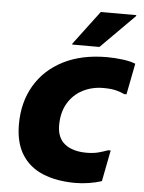

<svg xmlns="http://www.w3.org/2000/svg" viewBox="-54 -804 645 858"><g transform="rotate(5 268.5 -374.5)"><path d="M42.4 -228.4Q42.4 -327.6 86.7 -402.8Q131 -477.9 213.2 -519.8Q295.4 -561.6 408.8 -561.6Q442.7 -561.6 478.9 -557Q515.1 -552.4 536.8 -543.2L509.6 -403.8H498.8Q484.3 -411.3 462 -417Q439.6 -422.8 404.8 -422.8Q353.6 -422.8 312 -401.2Q270.3 -379.6 246.1 -338.7Q221.8 -297.8 221.8 -239.6Q221.8 -183.5 256.9 -155.8Q292 -128 354.4 -128Q385 -128 408 -134.2Q430.9 -140.4 450.4 -147.6H461.2L434 -7.6Q408.4 0.9 376.6 5.9Q344.8 10.8 317.2 10.8Q231.6 10.8 170.1 -14.8Q108.6 -40.4 75.5 -93.5Q42.4 -146.6 42.4 -228.4ZM248.7 -604V-608L363.1 -760H522.3V-756L370.7 -604Z"/></g></svg>

Font: Kufam
Style: Italic
Weight: 400
Italic angle: -11°
Designer: Artur Schmal
Foundry: Original Type
Version: Version 1.301; ttfautohint (v1.8.3)